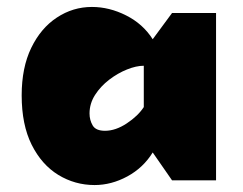

<svg xmlns="http://www.w3.org/2000/svg" viewBox="-20 -821 705 558"><path d="M43 -543.9Q43 -624.5 70.8 -681.9Q98.6 -739.3 145.3 -770Q191.9 -800.8 247.1 -800.8Q297.9 -800.8 346.7 -776.1Q395.5 -751.5 423.8 -707L480 -783.2H607.9V-296.9H480L423.8 -377.9Q396.5 -333.5 350.1 -308.3Q303.7 -283.2 254.9 -283.2Q197.8 -283.2 149.4 -312.7Q101.1 -342.3 72 -400.4Q43 -458.5 43 -543.9ZM285.2 -440.9Q315.9 -440.9 348.4 -462.4Q380.9 -483.9 397.9 -509.8V-629.9Q376 -629.9 349.1 -619.1Q322.3 -608.4 297.4 -589.4Q272.5 -570.3 256.3 -545.2Q240.2 -520 240.2 -491.2Q240.2 -472.2 249.3 -456.5Q258.3 -440.9 285.2 -440.9Z"/></svg>

Font: Rammetto One
Style: Regular
Weight: 400
Designer: Vernon Adams
Foundry: Vernon Adams
Version: Version 1.100; ttfautohint (v1.8.4.7-5d5b)